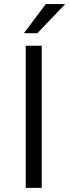

<svg xmlns="http://www.w3.org/2000/svg" viewBox="-20 -912 336 932"><path d="M96.2 -751H161.6L296.4 -892.1H202.1ZM105 0H182.6V-689.9H105Z"/></svg>

Font: HK Grotesk
Style: Regular
Weight: 400
Designer: Alfredo Marco Pradil and Stefan Peev
Foundry: Hanken Design Co.
Version: Version 1.045;PS 001.045;hotconv 1.0.88;makeotf.lib2.5.64775